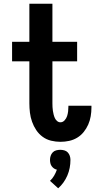

<svg xmlns="http://www.w3.org/2000/svg" viewBox="-20 -755 540 1033"><path d="M305 8Q280 8 255 2Q230 -4 209.5 -19Q189 -34 175 -55Q161 -76 152.5 -100Q144 -124 141 -149Q138 -174 138 -199V-425H45V-530H138V-735H262V-530H395V-425H262V-199Q262 -189 262.5 -179Q263 -169 264.5 -159Q266 -149 268.5 -139Q271 -129 275 -120Q279 -111 287 -104Q295 -97 305 -97Q318 -97 327.5 -107.5Q337 -118 341 -130.5Q345 -143 346.5 -156Q348 -169 348 -182Q348 -183 348 -184Q348 -185 348 -186H472Q472 -184 472 -181.5Q472 -179 472 -176Q472 -153 468 -129.5Q464 -106 454.5 -84.5Q445 -63 430 -44.5Q415 -26 395 -14Q375 -2 352 3Q329 8 305 8ZM293 258 249 218Q262 206 271 190.5Q280 175 286 158Q277 156 270 151Q263 146 258 139Q253 132 251 123Q249 114 249 105Q249 94 252.5 83.5Q256 73 263.5 65Q271 57 282 54Q293 51 304 51Q315 51 326 54Q337 57 344.5 65Q352 73 355.5 83.5Q359 94 359 105Q359 127 355 148Q351 169 342.5 189Q334 209 321.5 226.5Q309 244 293 258Z"/></svg>

Font: Iosevka Slab Extrabold
Style: Regular
Weight: 800
Monospace: yes
Designer: Belleve Invis
Foundry: Belleve Invis
Version: Version 11.1.1; ttfautohint (v1.8.3)